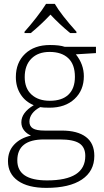

<svg xmlns="http://www.w3.org/2000/svg" viewBox="-20 -731 526 975"><path d="M467.3 -493.2V-461.4L365.2 -455.1Q405.8 -404.3 405.8 -343.8Q405.8 -272.5 358.4 -228.3Q311 -184.1 231.4 -184.1Q197.8 -184.1 184.1 -187Q157.2 -172.9 143.3 -153.8Q129.4 -134.8 129.4 -113.3Q129.4 -89.8 147.2 -78.9Q165 -67.9 207 -67.9H293.5Q373.5 -67.9 416.3 -35.6Q459 -3.4 459 60.5Q459 138.2 395.8 180.7Q332.5 223.1 215.3 223.1Q122.6 223.1 71.5 187.3Q20.5 151.4 20.5 87.4Q20.5 36.6 52 3.2Q83.5 -30.3 137.2 -42.5Q115.2 -52.2 101.8 -69.6Q88.4 -86.9 88.4 -109.9Q88.4 -159.2 151.4 -196.8Q108.4 -214.4 84.5 -252.2Q60.5 -290 60.5 -339.4Q60.5 -413.1 107.4 -457.8Q154.3 -502.4 233.9 -502.4Q282.7 -502.4 309.1 -493.2ZM67.9 83.5Q67.9 185.1 219.2 185.1Q413.1 185.1 413.1 61Q413.1 16.6 382.8 -3.2Q352.5 -22.9 284.2 -22.9H203.6Q67.9 -22.9 67.9 83.5ZM105.5 -339.4Q105.5 -282.2 140.1 -250.7Q174.8 -219.2 232.9 -219.2Q294.9 -219.2 327.6 -250.5Q360.4 -281.7 360.4 -340.8Q360.4 -403.8 326.7 -435.5Q293 -467.3 231.9 -467.3Q173.3 -467.3 139.4 -433.3Q105.5 -399.4 105.5 -339.4ZM104.5 -569.8Q132.3 -600.6 163.8 -640.9Q195.3 -681.2 213.9 -711.4H258.3Q289.6 -657.2 368.2 -569.8V-563H336.4Q281.2 -608.4 236.3 -656.7Q187.5 -605 136.2 -563H104.5Z"/></svg>

Font: Bpm'online Open Sans Light
Style: Regular
Weight: 300
Foundry: Ascender Corporation
Version: Version 1.10